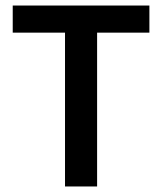

<svg xmlns="http://www.w3.org/2000/svg" viewBox="-20 -674 586 694"><path d="M215 0V-556H26V-654H520V-556H331V0Z"/></svg>

Font: Source Sans 3 SemiBold
Style: Regular
Weight: 600
Designer: Paul D. Hunt
Foundry: Adobe
Version: Version 3.046;hotconv 1.0.118;makeotfexe 2.5.65603